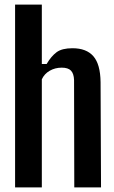

<svg xmlns="http://www.w3.org/2000/svg" viewBox="-20 -820 499 840"><path d="M46 0V-800H163V-540H184Q204 -574 227.5 -591.5Q251 -609 297 -609Q358 -609 388.5 -574Q419 -539 420 -461L422 0H305L304 -470Q303 -498 290.5 -511Q278 -524 250 -524Q221 -524 197.5 -510.5Q174 -497 163 -473V0Z"/></svg>

Font: Big Shoulders Text
Style: Bold
Weight: 700
Designer: Patric King
Foundry: XO Type Co
Version: Version 1.000; ttfautohint (v1.8.2)